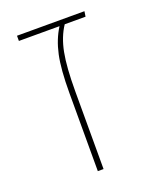

<svg xmlns="http://www.w3.org/2000/svg" viewBox="-111 -626 562 693"><g transform="rotate(-20 170.0 -279.5)"><path d="M297 -559 294 -539H214Q188 -500 177.5 -445.5Q167 -391 167 -299V0H145V-300Q145 -391 156.5 -444.5Q168 -498 194 -539H38V-559Z"/></g></svg>

Font: FiraGO Thin
Style: Regular
Weight: 100
Designer: bBox Type
Foundry: bBox Type GmbH
Version: Version 1.001;PS 001.001;hotconv 1.0.88;makeotf.lib2.5.64775